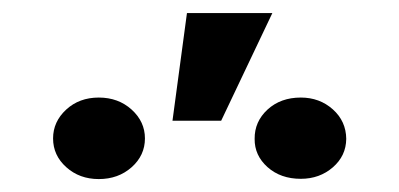

<svg xmlns="http://www.w3.org/2000/svg" viewBox="-20 -881 617 297"><path d="M246.8 -694.2 269.2 -860.8H401.3L322.1 -694.2ZM62.1 -666.9Q62.1 -692.8 82.4 -711.5Q102.6 -730.1 132.8 -730.1Q163 -730.1 183.6 -711.5Q204.2 -692.8 204.2 -666.9Q204.2 -640.6 183.6 -622.3Q163 -604 132.8 -604Q103 -604 82.6 -622.3Q62.1 -640.6 62.1 -666.9ZM373.9 -666.2Q373.6 -692.8 393.8 -711.5Q414.1 -730.1 445.3 -730.1Q474.4 -730.1 494.9 -711.8Q515.3 -693.5 515.6 -666.2Q515.3 -639.9 494.9 -622.2Q474.4 -604.4 445.3 -604.4Q414.1 -604.4 393.8 -622.5Q373.6 -640.6 373.9 -666.2Z"/></svg>

Font: InterMG
Style: Bold
Weight: 700
Designer: Rasmus Andersson
Foundry: rsms
Version: Version 3.019;December 26, 2023;FontCreator 15.0.0.2955 64-b